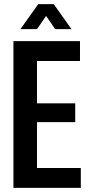

<svg xmlns="http://www.w3.org/2000/svg" viewBox="-20 -909 437 929"><path d="M45 0V-710H367V-614H159V-409H344V-318H159V-96H371V0ZM79 -768 165 -889H240L326 -768H247L203 -832L159 -768Z"/></svg>

Font: Special Gothic Condensed Medium
Style: Regular
Weight: 500
Width: 3
Designer: Alistair McCready
Foundry: Monolith
Version: Version 1.000; ttfautohint (v1.8.4.7-5d5b)